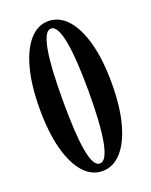

<svg xmlns="http://www.w3.org/2000/svg" viewBox="-137 -785 682 869"><g transform="rotate(-20 204.0 -350.0)"><path d="M204.5 11Q153 11 114.2 -32.5Q75.5 -76 54 -156.5Q32.5 -237 32.5 -349Q32.5 -461.5 54 -542.5Q75.5 -623.5 114.2 -667.2Q153 -711 204.5 -711Q257 -711 296.2 -667.2Q335.5 -623.5 357.2 -542.5Q379 -461.5 379 -349Q379 -237 357.2 -156.5Q335.5 -76 296.2 -32.5Q257 11 204.5 11ZM204.5 -25.5Q221.5 -25.5 233.2 -47.2Q245 -69 252.8 -111Q260.5 -153 264.2 -213Q268 -273 268 -349Q268 -425 264.2 -485.2Q260.5 -545.5 252.8 -587.8Q245 -630 233.2 -652.5Q221.5 -675 204.5 -675Q188 -675 176.5 -652.5Q165 -630 157.8 -587.8Q150.5 -545.5 147.2 -485.2Q144 -425 144 -349Q144 -273 147.2 -213Q150.5 -153 157.8 -111Q165 -69 176.5 -47.2Q188 -25.5 204.5 -25.5Z"/></g></svg>

Font: Imbue Thin 10pt SemiBold
Style: Regular
Weight: 600
Version: Version 1.102